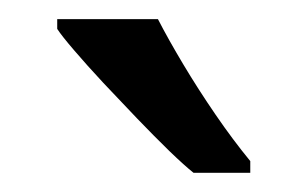

<svg xmlns="http://www.w3.org/2000/svg" viewBox="-20 -786 321 200"><path d="M181.6 -606Q172.4 -613.3 156.7 -628.4Q141.1 -643.6 123 -662.4Q105 -681.2 87.6 -699.7Q70.3 -718.3 57.4 -733.4Q44.4 -748.5 39.6 -755.9V-766.1H144.5Q155.3 -745.1 170.9 -719Q186.5 -692.9 204.6 -666.5Q222.7 -640.1 240.7 -618.2V-606Z"/></svg>

Font: Nokora
Style: Regular
Weight: 400
Designer: Danh Hong
Foundry: Danh Hong
Version: Version 9.000